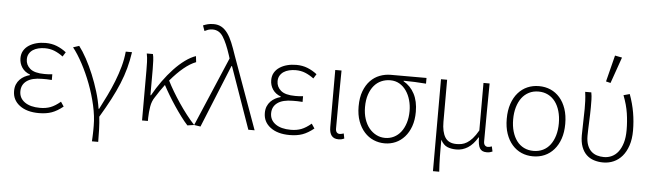

<svg xmlns="http://www.w3.org/2000/svg" viewBox="-54 -975 4656 1373"><g transform="rotate(5 2274.0 -288.5)"><path d="M242 12Q155 12 103.5 -27Q52 -66 52 -130Q52 -157 60.5 -177.5Q69 -198 83.5 -213Q98 -228 116.5 -238Q135 -248 155 -253V-257Q117 -271 97 -301Q77 -331 77 -368Q77 -399 90.5 -422Q104 -445 127.5 -460.5Q151 -476 181.5 -484Q212 -492 247 -492Q291 -492 327.5 -477.5Q364 -463 396 -438L376 -406Q345 -429 314 -441.5Q283 -454 246 -454Q221 -454 198.5 -448.5Q176 -443 159.5 -432Q143 -421 133 -404Q123 -387 123 -364Q123 -324 154.5 -297Q186 -270 258 -270Q272 -270 283.5 -270.5Q295 -271 314 -273V-232Q293 -234 277 -234Q261 -234 244 -234Q172 -234 134.5 -207Q97 -180 97 -132Q97 -83 137 -54.5Q177 -26 247 -26Q289 -26 322 -38.5Q355 -51 393 -83L415 -50Q373 -16 334 -2Q295 12 242 12Z M638 180Q639 163 639.5 149.5Q640 136 640.5 123.5Q641 111 641 98Q641 85 641 68Q641 0 623.5 -77.5Q606 -155 578 -229Q550 -303 515 -368.5Q480 -434 445 -478L488 -492Q515 -457 542.5 -406.5Q570 -356 594 -298Q618 -240 637 -178Q656 -116 665 -56H669Q695 -106 720.5 -158.5Q746 -211 767 -264.5Q788 -318 803 -372Q818 -426 823 -480H868Q859 -419 844 -363.5Q829 -308 805.5 -251Q782 -194 750 -133Q718 -72 675 0Q680 42 681.5 90Q683 138 683 180Z M1308 7Q1285 -18 1260 -51.5Q1235 -85 1210.5 -121.5Q1186 -158 1163.5 -195.5Q1141 -233 1123 -267Q1089 -222 1058 -172Q1038 -143 1031.5 -104Q1025 -65 1024 -23V0H982V-358Q982 -387 981 -419Q980 -451 974 -480H1018Q1023 -463 1024.5 -433Q1026 -403 1026 -372V-185H1030Q1060 -239 1096 -289Q1132 -339 1171 -380.5Q1210 -422 1250 -451Q1290 -480 1326 -492L1331 -449Q1289 -433 1243.5 -395.5Q1198 -358 1150 -301Q1168 -265 1191.5 -225.5Q1215 -186 1242 -146Q1269 -106 1298 -68.5Q1327 -31 1356 0Z M1402 7 1356 0 1567 -496 1559 -521Q1532 -604 1504 -648Q1476 -692 1429 -692Q1410 -692 1396 -687Q1382 -682 1371 -676L1357 -715Q1371 -721 1389 -726Q1407 -731 1433 -731Q1465 -731 1489.5 -717Q1514 -703 1533.5 -676Q1553 -649 1569 -610Q1585 -571 1602 -520L1790 0H1745L1589 -443H1585Z M2042 12Q1955 12 1903.5 -27Q1852 -66 1852 -130Q1852 -157 1860.5 -177.5Q1869 -198 1883.5 -213Q1898 -228 1916.5 -238Q1935 -248 1955 -253V-257Q1917 -271 1897 -301Q1877 -331 1877 -368Q1877 -399 1890.5 -422Q1904 -445 1927.5 -460.5Q1951 -476 1981.5 -484Q2012 -492 2047 -492Q2091 -492 2127.5 -477.5Q2164 -463 2196 -438L2176 -406Q2145 -429 2114 -441.5Q2083 -454 2046 -454Q2021 -454 1998.5 -448.5Q1976 -443 1959.5 -432Q1943 -421 1933 -404Q1923 -387 1923 -364Q1923 -324 1954.5 -297Q1986 -270 2058 -270Q2072 -270 2083.5 -270.5Q2095 -271 2114 -273V-232Q2093 -234 2077 -234Q2061 -234 2044 -234Q1972 -234 1934.5 -207Q1897 -180 1897 -132Q1897 -83 1937 -54.5Q1977 -26 2047 -26Q2089 -26 2122 -38.5Q2155 -51 2193 -83L2215 -50Q2173 -16 2134 -2Q2095 12 2042 12Z M2392 12Q2327 12 2327 -70V-480H2372Q2369 -270 2369 -64Q2369 -45 2377 -36Q2385 -27 2398 -27Q2409 -27 2427 -33L2434 3Q2426 7 2416 9.5Q2406 12 2392 12Z M2724 12Q2682 12 2644.5 -4Q2607 -20 2578.5 -51.5Q2550 -83 2533 -129Q2516 -175 2516 -235Q2516 -299 2533.5 -345Q2551 -391 2580 -421Q2609 -451 2647 -465.5Q2685 -480 2726 -480H2982V-439Q2940 -442 2901.5 -444Q2863 -446 2821 -446V-442Q2871 -414 2899 -361Q2927 -308 2927 -232Q2927 -173 2911 -128Q2895 -83 2867 -51.5Q2839 -20 2802.5 -4Q2766 12 2724 12ZM2724 -27Q2758 -27 2787 -41.5Q2816 -56 2837 -83Q2858 -110 2870 -148.5Q2882 -187 2882 -234Q2882 -274 2871.5 -311.5Q2861 -349 2841 -378Q2821 -407 2792 -424Q2763 -441 2726 -441Q2692 -441 2662 -428Q2632 -415 2610 -389Q2588 -363 2575 -324.5Q2562 -286 2562 -235Q2562 -188 2574.5 -149.5Q2587 -111 2609 -84Q2631 -57 2660.5 -42Q2690 -27 2724 -27Z M3086 180V-480H3130V-178Q3130 -106 3154.5 -67Q3179 -28 3236 -28Q3255 -28 3273.5 -31.5Q3292 -35 3311 -46.5Q3330 -58 3350 -80Q3370 -102 3391 -139V-480H3435Q3434 -374 3433 -270.5Q3432 -167 3432 -64Q3432 -45 3440.5 -36Q3449 -27 3462 -27Q3473 -27 3490 -33L3498 3Q3490 7 3480 9.5Q3470 12 3456 12Q3421 12 3407 -11.5Q3393 -35 3393 -89H3390Q3359 -37 3321 -13Q3283 11 3239 11Q3202 11 3174 -0.5Q3146 -12 3126 -49Q3126 -8 3126 21.5Q3126 51 3126.5 76Q3127 101 3128 125.5Q3129 150 3131 180Z M3789 12Q3744 12 3706 -4.5Q3668 -21 3639.5 -53.5Q3611 -86 3595 -132.5Q3579 -179 3579 -239Q3579 -300 3595 -347Q3611 -394 3639.5 -426.5Q3668 -459 3706 -475.5Q3744 -492 3789 -492Q3834 -492 3872 -475.5Q3910 -459 3938.5 -426.5Q3967 -394 3983 -347Q3999 -300 3999 -239Q3999 -179 3983 -132.5Q3967 -86 3938.5 -53.5Q3910 -21 3872 -4.5Q3834 12 3789 12ZM3789 -27Q3827 -27 3857.5 -42Q3888 -57 3909 -85Q3930 -113 3941.5 -152Q3953 -191 3953 -239Q3953 -287 3941.5 -326.5Q3930 -366 3909 -394Q3888 -422 3857.5 -437.5Q3827 -453 3789 -453Q3751 -453 3720.5 -437.5Q3690 -422 3669 -394Q3648 -366 3636.5 -326.5Q3625 -287 3625 -239Q3625 -191 3636.5 -152Q3648 -113 3669 -85Q3690 -57 3720.5 -42Q3751 -27 3789 -27Z M4293 12Q4257 12 4226 2Q4195 -8 4172.5 -29.5Q4150 -51 4137 -85.5Q4124 -120 4124 -169Q4124 -217 4126 -263.5Q4128 -310 4128 -358Q4128 -387 4127 -415Q4126 -443 4121 -480H4165Q4170 -454 4170.5 -428.5Q4171 -403 4171 -372Q4171 -348 4170 -321.5Q4169 -295 4168 -268Q4167 -241 4166 -215.5Q4165 -190 4165 -169Q4165 -129 4175.5 -101.5Q4186 -74 4204 -57.5Q4222 -41 4245.5 -34Q4269 -27 4295 -27Q4325 -27 4351.5 -39.5Q4378 -52 4397.5 -77.5Q4417 -103 4428.5 -141.5Q4440 -180 4440 -233Q4440 -293 4431 -353Q4422 -413 4396 -480L4440 -492Q4464 -426 4475 -362.5Q4486 -299 4486 -233Q4486 -172 4470.5 -126Q4455 -80 4429 -49.5Q4403 -19 4368 -3.5Q4333 12 4293 12ZM4263 -567 4311 -757 4362 -747 4296 -559Z"/></g></svg>

Font: hySource Sans Pro Light
Style: Regular
Weight: 300
Designer: Paul D. Hunt
Foundry: Adobe Systems Incorporated
Version: Version 2.021;PS 2.000;hotconv 1.0.86;makeotf.lib2.5.63406